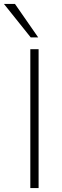

<svg xmlns="http://www.w3.org/2000/svg" viewBox="-57 -955 313 975"><path d="M97 0V-705H139V0ZM99 -765 -37 -935H19L137 -765Z"/></svg>

Font: Mulish ExtraLight
Style: Regular
Weight: 200
Designer: Vernon Adams
Foundry: Vernon Adams
Version: Version 3.603